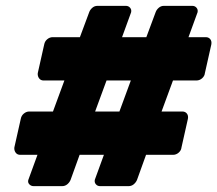

<svg xmlns="http://www.w3.org/2000/svg" viewBox="-20 -675 743 656"><path d="M95 -39Q86 -39 80 -45.5Q74 -52 77 -61L108 -146H49Q39 -146 33.5 -153.5Q28 -161 29 -171L51 -269Q53 -280 61.5 -287Q70 -294 80 -294H161L200 -400H129Q119 -400 113.5 -407.5Q108 -415 109 -425L131 -523Q133 -534 141.5 -541Q150 -548 160 -548H253L285 -634Q288 -642 295.5 -648.5Q303 -655 313 -655H410Q419 -655 424.5 -648.5Q430 -642 428 -633L397 -548H480L512 -634Q515 -642 522.5 -648.5Q530 -655 540 -655H637Q646 -655 651.5 -648.5Q657 -642 655 -633L624 -548H683Q693 -548 698.5 -541Q704 -534 702 -523L680 -425Q679 -415 670.5 -407.5Q662 -400 651 -400H571L532 -294H603Q613 -294 618.5 -287Q624 -280 622 -269L600 -171Q599 -161 590.5 -153.5Q582 -146 571 -146H479L448 -60Q444 -51 436.5 -45Q429 -39 419 -39H322Q313 -39 307.5 -45.5Q302 -52 304 -61L335 -146H252L221 -60Q217 -51 209.5 -45Q202 -39 192 -39ZM305 -294H388L427 -400H344Z"/></svg>

Font: Rubik ExtraBold
Style: Italic
Weight: 800
Italic angle: -12°
Designer: Hubert and Fischer
Foundry: Hubert and Fischer
Version: Version 2.300;gftools[0.9.30]